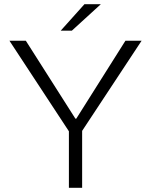

<svg xmlns="http://www.w3.org/2000/svg" viewBox="-20 -894 718 914"><path d="M308 0V-269L25 -700H103L339 -329H343L577 -700H654L371 -271V0ZM269 -748 382 -874H460L322 -748Z"/></svg>

Font: REM ExtraLight
Style: Regular
Weight: 250
Designer: Octavio Pardo
Foundry: Ashler Design
Version: Version 1.005;gftools[0.9.28]